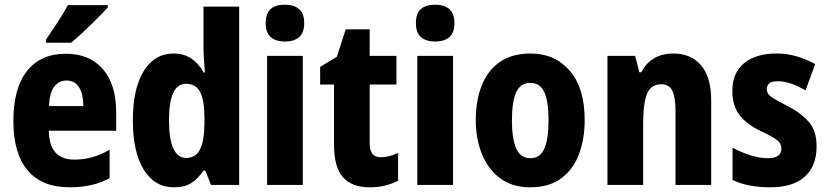

<svg xmlns="http://www.w3.org/2000/svg" viewBox="-20 -788 3529 818"><path d="M260 -559Q362 -559 418.5 -493.5Q475 -428 475 -309V-231H188Q190 -108 296 -108Q337 -108 372.5 -118Q408 -128 447 -150V-29Q377 10 277 10Q158 10 97.5 -62.5Q37 -135 37 -272Q37 -412 95 -485.5Q153 -559 260 -559ZM264 -445Q232 -445 211.5 -419.5Q191 -394 189 -336H335Q335 -388 316.5 -416.5Q298 -445 264 -445ZM439 -756Q423 -738 395.5 -710.5Q368 -683 338 -655Q308 -627 283 -606H176V-619Q201 -656 226 -694Q251 -732 269 -766H439Z M721 10Q639 10 592.5 -65Q546 -140 546 -275Q546 -411 592.5 -485.5Q639 -560 719 -560Q763 -560 794.5 -539Q826 -518 848 -479H853Q851 -509 849 -536Q847 -563 847 -584V-760H999V0H879L855 -61H847Q823 -26 794.5 -8Q766 10 721 10ZM772 -115Q813 -115 831.5 -150Q850 -185 851 -260V-286Q851 -360 833 -395.5Q815 -431 772 -431Q700 -431 700 -276Q700 -194 719 -154.5Q738 -115 772 -115Z M1194 -768Q1233 -768 1254.5 -749Q1276 -730 1276 -689Q1276 -648 1254 -629.5Q1232 -611 1194 -611Q1156 -611 1134 -629.5Q1112 -648 1112 -689Q1112 -731 1133 -749.5Q1154 -768 1194 -768ZM1270 -550V0H1118V-550Z M1602 -118Q1620 -118 1638 -122.5Q1656 -127 1676 -136V-18Q1651 -5 1621 2.5Q1591 10 1555 10Q1479 10 1441 -33Q1403 -76 1403 -173V-428H1344V-503L1415 -546L1453 -663H1555V-550H1669V-428H1555V-177Q1555 -118 1602 -118Z M1834 -768Q1873 -768 1894.5 -749Q1916 -730 1916 -689Q1916 -648 1894 -629.5Q1872 -611 1834 -611Q1796 -611 1774 -629.5Q1752 -648 1752 -689Q1752 -731 1773 -749.5Q1794 -768 1834 -768ZM1910 -550V0H1758V-550Z M2471 -276Q2471 -197 2447 -132Q2423 -67 2371.5 -28.5Q2320 10 2238 10Q2163 10 2111.5 -28Q2060 -66 2033.5 -131Q2007 -196 2007 -276Q2007 -360 2032.5 -424Q2058 -488 2109.5 -524Q2161 -560 2241 -560Q2344 -560 2407.5 -486.5Q2471 -413 2471 -276ZM2161 -275Q2161 -196 2179.5 -155Q2198 -114 2240 -114Q2281 -114 2299 -154.5Q2317 -195 2317 -276Q2317 -356 2299 -395.5Q2281 -435 2239 -435Q2198 -435 2179.5 -395.5Q2161 -356 2161 -275Z M2849 -560Q2924 -560 2967 -509.5Q3010 -459 3010 -360V0H2858V-315Q2858 -371 2845 -400Q2832 -429 2798 -429Q2753 -429 2736.5 -388.5Q2720 -348 2720 -256V0H2568V-550H2686L2704 -480H2712Q2754 -560 2849 -560Z M3459 -165Q3459 -80 3408.5 -35Q3358 10 3262 10Q3217 10 3177.5 3Q3138 -4 3101 -21V-159Q3135 -140 3175.5 -127Q3216 -114 3252 -114Q3309 -114 3309 -155Q3309 -167 3303 -177.5Q3297 -188 3277 -200.5Q3257 -213 3216 -232Q3159 -260 3129.5 -299.5Q3100 -339 3100 -401Q3100 -477 3150 -518.5Q3200 -560 3288 -560Q3332 -560 3372 -548.5Q3412 -537 3453 -515L3412 -403Q3383 -420 3352.5 -431Q3322 -442 3293 -442Q3247 -442 3247 -409Q3247 -397 3253 -388Q3259 -379 3278 -367.5Q3297 -356 3336 -336Q3392 -307 3425.5 -269Q3459 -231 3459 -165Z"/></svg>

Font: Noto Sans Myanmar Condensed ExtraBold
Style: Regular
Weight: 800
Width: 3
Designer: Monotype Design Team
Foundry: Monotype Imaging Inc.
Version: Version 2.107; ttfautohint (v1.8.4.7-5d5b)